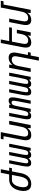

<svg xmlns="http://www.w3.org/2000/svg" viewBox="1916 -2716 1008 4880"><g transform="rotate(-90 2420.0 -276.0)"><path d="M184.1 14.2C260.7 14.2 322.8 -13.7 369.1 -60.5C416.5 -108.4 444.8 -173.3 459 -246.6L503.9 -477.1H585.9L599.6 -546.9H517.6L559.1 -759.8H468.8L427.2 -546.9H292C211.9 -546.9 149.9 -515.1 104.5 -464.8C58.1 -413.6 30.3 -345.2 16.1 -272.9C9.8 -240.2 6.3 -208.5 6.3 -179.7C6.3 -136.2 13.7 -97.7 28.8 -67.4C54.2 -16.6 103.5 14.2 184.1 14.2ZM200.7 -62C155.8 -62 127 -82 112.8 -118.2C105.5 -136.7 101.6 -160.2 101.6 -187C101.6 -212.4 105 -241.2 111.3 -272.9C124.5 -337.9 146 -386.7 175.8 -422.4C205.1 -457.5 240.7 -477.1 279.3 -477.1H413.6L374 -272.9C360.8 -205.1 339.4 -153.3 312 -118.7C284.7 -84 247.6 -62 200.7 -62Z M714.8 13.2C768.6 13.2 803.2 -8.8 835 -55.7C844.2 -8.3 876 13.2 920.4 13.2C960.9 13.2 997.1 -4.9 1028.8 -46.9L1029.3 0H1101.1L1207.5 -546.9H1126L1064.9 -233.9C1057.6 -196.3 1050.8 -166.5 1043.9 -142.1C1031.2 -97.2 1014.6 -62 968.8 -62C941.9 -62 927.7 -73.7 923.3 -89.4C921.9 -94.7 920.9 -102.1 920.9 -111.8C920.9 -136.2 926.3 -176.3 937.5 -233.9L998.5 -546.9H916.5L855.5 -233.9C841.8 -163.6 829.1 -114.7 813.5 -91.8C800.8 -72.8 781.2 -62 753.9 -62C719.2 -62 710 -79.6 710 -108.9C710 -118.2 710.9 -128.4 712.4 -140.1C715.8 -170.4 720.2 -195.3 727.5 -233.9L788.6 -546.9H706.5L645 -230C633.8 -170.9 627.4 -126 627.4 -91.3C627.4 -69.3 629.9 -51.8 634.8 -37.1C647.5 1 674.8 13.2 714.8 13.2Z M1426.3 14.2C1502 14.2 1563.5 -19 1607.9 -82L1601.6 0H1682.1L1788.6 -546.9H1698.2L1637.7 -236.8C1616.2 -126 1560.1 -64 1473.6 -64C1416 -64 1388.2 -91.8 1388.2 -150.9C1388.2 -167.5 1390.6 -186 1394.5 -207L1502 -759.8H1330.1L1316.4 -689.9H1398.4L1304.7 -207C1298.3 -175.8 1295.4 -147.5 1295.4 -122.6C1295.4 -32.2 1336.9 14.2 1426.3 14.2Z M1912.1 13.2C1954.1 13.2 1989.3 -3.9 2022 -46.9L2013.2 0H2094.7L2158.7 -329.1C2165 -361.8 2171.9 -388.7 2178.2 -409.7C2191.4 -453.6 2206.5 -484.9 2253.9 -484.9C2290 -484.9 2299.8 -467.3 2299.8 -436.5C2299.8 -428.2 2298.8 -418.5 2297.9 -408.2C2294.9 -382.3 2289.6 -348.6 2282.7 -313L2222.2 0H2304.2L2373 -355C2380.9 -395.5 2385.7 -432.1 2385.7 -461.9C2385.7 -479.5 2384.3 -495.1 2380.4 -507.8C2370.1 -542.5 2343.8 -560.1 2301.8 -560.1C2257.8 -560.1 2223.1 -541 2191.9 -500L2200.7 -546.9H2119.1L2058.6 -233.9C2044.4 -161.1 2030.3 -114.3 2016.6 -91.8C2004.9 -72.8 1986.3 -62 1959 -62C1923.8 -62 1914.1 -80.1 1914.1 -110.8C1914.1 -119.1 1915 -128.9 1916 -139.2C1918.5 -160.6 1923.3 -193.4 1931.2 -233.9L1991.7 -546.9H1909.7L1840.8 -191.9C1832 -147.5 1827.6 -112.8 1827.6 -85C1827.6 -66.9 1829.6 -51.8 1833.5 -39.1C1843.8 -5.4 1868.7 13.2 1912.1 13.2Z M2521 13.2C2574.7 13.2 2609.4 -8.8 2641.1 -55.7C2650.4 -8.3 2682.1 13.2 2726.6 13.2C2767.1 13.2 2803.2 -4.9 2835 -46.9L2835.4 0H2907.2L3013.7 -546.9H2932.1L2871.1 -233.9C2863.8 -196.3 2856.9 -166.5 2850.1 -142.1C2837.4 -97.2 2820.8 -62 2774.9 -62C2748 -62 2733.9 -73.7 2729.5 -89.4C2728 -94.7 2727.1 -102.1 2727.1 -111.8C2727.1 -136.2 2732.4 -176.3 2743.7 -233.9L2804.7 -546.9H2722.7L2661.6 -233.9C2647.9 -163.6 2635.3 -114.7 2619.6 -91.8C2606.9 -72.8 2587.4 -62 2560.1 -62C2525.4 -62 2516.1 -79.6 2516.1 -108.9C2516.1 -118.2 2517.1 -128.4 2518.6 -140.1C2522 -170.4 2526.4 -195.3 2533.7 -233.9L2594.7 -546.9H2512.7L2451.2 -230C2439.9 -170.9 2433.6 -126 2433.6 -91.3C2433.6 -69.3 2436 -51.8 2440.9 -37.1C2453.6 1 2481 13.2 2521 13.2Z M3318.8 208H3409.2L3449.2 0H3521.5L3535.2 -69.8H3462.9L3515.1 -338.9C3521 -370.1 3524.4 -397.9 3524.4 -422.4C3524.4 -513.2 3482.4 -560.1 3392.1 -560.1C3317.4 -560.1 3255.9 -527.8 3211.4 -464.8L3217.8 -546.9H3137.7L3031.2 0H3121.1L3181.2 -309.1C3202.1 -417.5 3258.8 -481.9 3346.2 -481.9C3403.3 -481.9 3431.2 -454.6 3431.2 -395C3431.2 -378.9 3428.7 -359.9 3424.8 -338.9Z M3781.7 14.2C3857.4 14.2 3918.9 -19 3963.4 -82L3947.3 0H4037.6L4106 -351.6H4015.6L3993.2 -236.8C3971.7 -126.5 3916 -64 3829.1 -64C3771.5 -64 3743.7 -91.8 3743.7 -150.9C3743.7 -167.5 3746.1 -186 3750 -207L3802.2 -477.1H4154.3L4168 -546.9H3815.9L3857.4 -759.8H3767.6L3660.2 -207C3653.8 -175.3 3650.9 -147.5 3650.9 -122.6C3650.9 -31.2 3692.9 14.2 3781.7 14.2Z M4354.5 14.2C4430.2 14.2 4491.7 -19 4536.1 -82L4529.8 0H4610.4L4744.6 -689.9H4826.7L4840.3 -759.8H4668L4565.9 -236.8C4544.4 -126 4488.3 -64 4401.9 -64C4344.2 -64 4316.4 -91.8 4316.4 -150.9C4316.4 -167.5 4318.8 -186 4322.8 -207L4388.7 -546.9H4298.8L4232.9 -207C4226.6 -175.8 4223.6 -147.5 4223.6 -122.6C4223.6 -32.2 4265.1 14.2 4354.5 14.2Z"/></g></svg>

Font: Hack
Style: Oblique
Weight: 400
Italic angle: -12°
Monospace: yes
Designer: Christopher Simpkins
Foundry: Christopher Simpkins
Version: Version 2.010